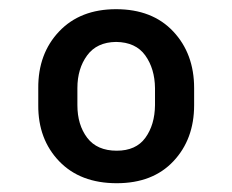

<svg xmlns="http://www.w3.org/2000/svg" viewBox="-20 -742 513 424"><path d="M64.5 -509.8V-547.4Q64 -623.5 110.6 -672.6Q157.2 -721.7 236.3 -721.7Q316.4 -721.7 362.5 -672.6Q408.7 -623.5 408.7 -547.4V-509.8Q408.7 -434.6 363 -386Q317.4 -337.4 237.8 -337.4Q157.2 -337.4 110.6 -386Q64 -434.6 64.5 -509.8ZM150.9 -547.4V-509.8Q150.9 -466.3 172.6 -437.7Q194.3 -409.2 237.8 -409.2Q280.3 -409.2 301 -437.7Q321.8 -466.3 322.3 -509.8V-547.4Q321.8 -590.3 300.8 -619.6Q279.8 -648.9 236.3 -649.4Q193.8 -648.9 172.4 -619.6Q150.9 -590.3 150.9 -547.4Z"/></svg>

Font: Inter Semi Bold
Style: Regular
Weight: 600
Designer: Rasmus Andersson
Foundry: rsms
Version: Version 4.000;git-e0f93cc